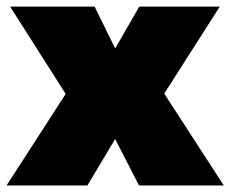

<svg xmlns="http://www.w3.org/2000/svg" viewBox="-25 -567 704 587"><path d="M-4.9 0 175.8 -279.8 5.9 -546.9H264.2L327.1 -418.9L400.9 -546.9H647L477.1 -280.8L659.2 0H399.9L327.1 -142.1L242.2 0Z"/></svg>

Font: Trueno Black
Style: Regular
Weight: 900
Designer: Julieta Ulanovsky
Foundry: Julieta Ulanovsky
Version: Version 3.001b | FøM Fix